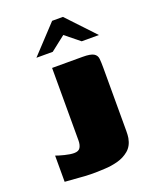

<svg xmlns="http://www.w3.org/2000/svg" viewBox="-124 -711 624 785"><g transform="rotate(-20 187.5 -319.0)"><path d="M331 -148Q331 -132 331 -114Q331 -96 329 -84Q323 -51 301.5 -33Q280 -15 251.5 -7.5Q223 0 195 1Q161 3 135 2.5Q109 2 83 -0.5Q57 -3 23 -5V-119Q36 -114 60 -108Q84 -102 100 -102Q120 -102 127 -114Q134 -126 134 -144V-460H267Q301 -460 314.5 -452Q328 -444 329.5 -428Q331 -412 331 -389ZM88 -521 200 -641H247L360 -521H285L223 -571L159 -521Z"/></g></svg>

Font: Genos ExtraBold
Style: Regular
Weight: 800
Designer: Robert E. Leuschke
Foundry: Robert E. Leuschke
Version: Version 1.010